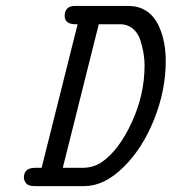

<svg xmlns="http://www.w3.org/2000/svg" viewBox="-20 -631 582 651"><path d="M61 -28.8Q61 -62 99.1 -62H121.1L243.2 -548.8H235.8Q199.2 -548.8 199.2 -578.1Q199.2 -592.3 207.5 -601.6Q215.8 -610.8 232.9 -610.8H415Q489.3 -610.8 521 -537.1Q542 -488.3 542 -423.8Q542 -324.7 502.4 -225.8Q462.9 -127 397.9 -63.5Q333 0 266.1 0H97.2Q76.2 0 68.6 -9.5Q61 -19 61 -28.8ZM192.9 -62H259.8Q296.9 -62 326.2 -82Q383.3 -122.1 426.8 -216.1Q470.2 -310.1 470.2 -409.2Q470.2 -430.2 466.6 -451.2Q462.9 -472.2 456.1 -494.1Q449.2 -516.1 434.1 -530.5Q418.9 -544.9 398.9 -547.9Q394 -548.8 382.8 -548.8H314.9Z"/></svg>

Font: CMU Typewriter Text
Style: Italic
Weight: 500
Italic angle: -14.04°
Version: Version 0.7.0